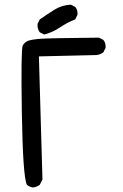

<svg xmlns="http://www.w3.org/2000/svg" viewBox="-20 -829 540 841"><path d="M125 -7.8Q109.4 -9.8 97.7 -19.5Q80.1 -56.6 75.7 -335.4Q71.3 -614.3 79.6 -629.4Q87.9 -644.5 103.5 -650.4Q119.1 -656.2 158.2 -659.2Q197.3 -662.1 413.1 -664.1L432.6 -654.3Q444.3 -640.6 442.4 -619.1L432.6 -599.6Q418.9 -589.8 403.3 -587.9L150.4 -582L166 -43L154.3 -19.5Q140.6 -9.8 125 -7.8ZM173.8 -677.7 154.3 -687.5Q142.6 -703.1 144.5 -724.6L154.3 -744.1Q185.5 -765.6 217.8 -786.1Q250 -806.6 290 -808.6L309.6 -798.8Q321.3 -785.2 319.3 -763.7L309.6 -744.1Q274.4 -730.5 242.7 -709Q210.9 -687.5 173.8 -677.7Z"/></svg>

Font: JasonHandwriting4
Style: Regular
Weight: 400
Version: Version 1.01.21